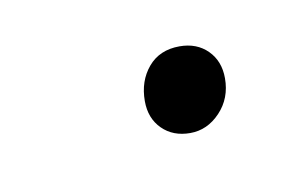

<svg xmlns="http://www.w3.org/2000/svg" viewBox="-27 -425 205 132"><g transform="rotate(-10 75.5 -359.0)"><path d="M99 -329Q87 -329 79.5 -336.5Q72 -344 72 -356Q72 -370 80 -379.5Q88 -389 102 -389Q114 -389 121.5 -381.5Q129 -374 129 -362Q129 -348 120 -338.5Q111 -329 99 -329Z"/></g></svg>

Font: Prodigy Sans ExtraLight
Style: Italic
Weight: 200
Italic angle: -13°
Designer: Wei Huang
Foundry: Wei Huang
Version: Version 1.003; ttfautohint (v1.8.3)